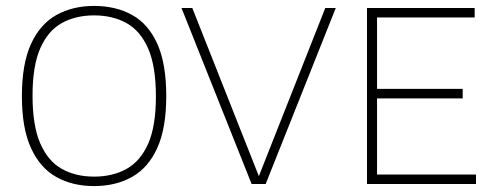

<svg xmlns="http://www.w3.org/2000/svg" viewBox="-20 -622 1665 649"><path d="M298 7Q225 7 170.2 -23.8Q115.5 -54.5 84.8 -121.5Q54 -188.5 54 -297Q54 -406.5 85 -473.8Q116 -541 171 -571.5Q226 -602 298 -602Q371.5 -602 426.5 -571.5Q481.5 -541 511.8 -473.8Q542 -406.5 542 -297Q542 -188.5 511.5 -121.5Q481 -54.5 426 -23.8Q371 7 298 7ZM298 -25Q360.5 -25 407.5 -51Q454.5 -77 480.8 -136.2Q507 -195.5 507 -296Q507 -398 480.8 -458Q454.5 -518 407.5 -544Q360.5 -570 298 -570Q236 -570 189.2 -544.2Q142.5 -518.5 116.2 -459Q90 -399.5 90 -299Q90 -197 116.2 -137Q142.5 -77 189.2 -51Q236 -25 298 -25Z M830.5 0 593.5 -595H630L858 -19H852L1079.5 -595H1115L878 0Z M1220.5 0V-595H1584.5V-563H1254.5V-32H1589V0ZM1244.5 -289.5V-321.5H1544V-289.5Z"/></svg>

Font: Encode Sans SC Condensed Thin Thin
Style: Regular
Weight: 250
Version: Version 3.002